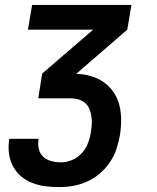

<svg xmlns="http://www.w3.org/2000/svg" viewBox="-20 -540 640 783"><path d="M220 223Q192 223 164.5 219.5Q137 216 111.5 206Q86 196 66 179Q46 162 33.5 139Q21 116 17 88.5Q13 61 17 32L18 26H137V29Q134 49 138.5 68Q143 87 156.5 99.5Q170 112 189.5 117Q209 122 229 122Q252 122 275 112Q298 102 314.5 83.5Q331 65 339.5 42Q348 19 351 -4Q354 -21 354.5 -37Q355 -53 352.5 -68Q350 -83 344 -97Q338 -111 326.5 -120.5Q315 -130 300.5 -134.5Q286 -139 270 -139H136L152 -240L360 -419H94L111 -520H516L499 -419L291 -239Q322 -238 351 -229.5Q380 -221 403.5 -204.5Q427 -188 443.5 -163.5Q460 -139 467 -110.5Q474 -82 474 -51Q474 -20 469 12Q464 40 454.5 68.5Q445 97 427.5 122.5Q410 148 386.5 168Q363 188 335 200.5Q307 213 278 218Q249 223 220 223Z"/></svg>

Font: Iosevka Extended Oblique
Style: Bold
Weight: 700
Width: 7
Italic angle: -9°
Monospace: yes
Designer: Belleve Invis
Foundry: Belleve Invis
Version: Version 32.5.0; ttfautohint (v1.8.4)